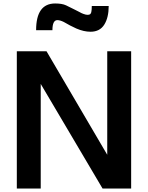

<svg xmlns="http://www.w3.org/2000/svg" viewBox="-20 -1078 846 1098"><path d="M76.2 0ZM566.4 0 212.9 -598.1V0H76.2V-784.7H246.1L593.3 -192.9V-784.7H730V0ZM601.6 -1043.5Q601.6 -977.5 576.2 -937Q550.8 -896.5 497.6 -896.5Q459.5 -896.5 416.5 -915Q380.4 -931.2 345.2 -952.1Q323.7 -962.9 308.1 -962.9Q279.8 -962.9 279.8 -905.3H186.5Q186.5 -1058.1 295.4 -1058.1Q335 -1058.1 357.4 -1047.6Q379.9 -1037.1 400.4 -1026.4L423.8 -1014.6Q425.3 -1014.2 434.1 -1009.3Q442.9 -1004.4 446.3 -1002.9Q449.7 -1001.5 457 -998.5Q470.7 -993.2 480.7 -993.2Q490.7 -993.2 495.4 -996.8Q500 -1000.5 502 -1008.3Q504.9 -1020 504.9 -1043.5Z"/></svg>

Font: Dhyana
Style: Bold
Weight: 700
Foundry: Vernon Adams
Version: Version 1.002; ttfautohint (v0.8.51-6076)